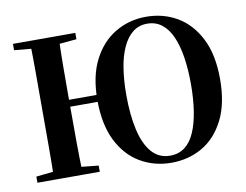

<svg xmlns="http://www.w3.org/2000/svg" viewBox="-82 -879 1297 1013"><g transform="rotate(-10 566.0 -372.0)"><path d="M133 0Q135 -86 135 -173Q135 -260 135 -349V-394Q135 -483 135 -570Q135 -657 133 -744H287Q284 -658 283.5 -570.5Q283 -483 283 -394V-374Q283 -268 283.5 -177.5Q284 -87 287 0ZM43 0V-33L195 -49H224L377 -33V0ZM43 -710V-744H377V-710L224 -696H195ZM214 -365V-402H502V-365ZM758 19Q667 19 592 -25Q517 -69 473.5 -156.5Q430 -244 430 -374Q430 -501 474 -587.5Q518 -674 593 -718.5Q668 -763 758 -763Q850 -763 924 -720Q998 -677 1042.5 -590Q1087 -503 1087 -372Q1087 -241 1043 -154Q999 -67 925 -24Q851 19 758 19ZM758 -19Q804 -19 837 -44Q870 -69 890.5 -116.5Q911 -164 921 -229Q931 -294 931 -372Q931 -451 921 -515.5Q911 -580 890.5 -627Q870 -674 837 -700Q804 -726 758 -726Q713 -726 680.5 -700Q648 -674 626.5 -627Q605 -580 595 -515.5Q585 -451 585 -374Q585 -269 603 -188.5Q621 -108 659.5 -63.5Q698 -19 758 -19Z"/></g></svg>

Font: Noto Serif JP ExtraBold
Style: Regular
Weight: 800
Designer: Ryoko NISHIZUKA 西塚涼子 (kana & ideographs); Frank Grießhammer (Latin, Greek & Cyrillic); Wenlong ZHANG 张文龙 (bopomofo); San
Foundry: Adobe
Version: Version 2.003-H1;hotconv 1.1.1;makeotfexe 2.6.0